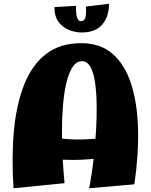

<svg xmlns="http://www.w3.org/2000/svg" viewBox="-20 -996 803 1023"><path d="M455 7Q460 -17 467.5 -65Q475 -113 481.5 -175.5Q488 -238 492 -306Q496 -374 495 -439Q494 -504 486.5 -556Q479 -608 462 -639Q445 -670 417 -670Q387 -670 366.5 -638.5Q346 -607 333.5 -554Q321 -501 315.5 -433.5Q310 -366 310 -293Q310 -220 314 -149.5Q318 -79 324 -20L52 7Q41 -161 54.5 -302.5Q68 -444 110 -548Q152 -652 226.5 -709Q301 -766 413 -766Q515 -766 580.5 -708.5Q646 -651 679 -548Q712 -445 715.5 -308.5Q719 -172 696 -14ZM129 -162 169 -293Q231 -268 295 -259.5Q359 -251 420.5 -253Q482 -255 537 -261.5Q592 -268 637 -274L647 -193Q584 -163 498.5 -152Q413 -141 318 -145Q223 -149 129 -162ZM415 -823Q382 -823 348.5 -836Q315 -849 292.5 -878.5Q270 -908 270 -958L385 -965Q384 -918 391.5 -900.5Q399 -883 409 -883Q429 -883 434.5 -901Q440 -919 438 -961L561 -976Q561 -908 525 -865.5Q489 -823 415 -823Z"/></svg>

Font: Marhey Light
Style: Regular
Weight: 300
Designer: Nur Syamsi & Bustanul Arifin
Foundry: Namelatype
Version: Version 1.000